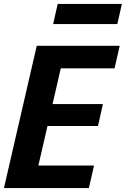

<svg xmlns="http://www.w3.org/2000/svg" viewBox="-29 -952 637 972"><path d="M-9 0 157 -720H305L139 0ZM63 0 89 -114H447L421 0ZM135 -314 161 -425H492L467 -314ZM203 -606 229 -720H577L551 -606ZM240 -830 263 -932H588L565 -830Z"/></svg>

Font: Instrument Sans SemiCondensed
Style: Bold Italic
Weight: 700
Width: 4
Italic angle: -13°
Designer: Rodrigo Fuenzalida
Foundry: fragTYPE
Version: Version 1.000;gftools[0.9.28]